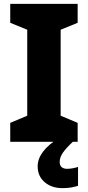

<svg xmlns="http://www.w3.org/2000/svg" viewBox="-20 -734 455 994"><path d="M382 0H33V-98L121 -135V-580L33 -616V-714H382V-616L294 -580V-135L382 -98ZM289 104Q289 123 299.5 131.5Q310 140 327 140Q341 140 357.5 137Q374 134 384 130V228Q368 233 348.5 236.5Q329 240 304 240Q247 240 211 209Q175 178 175 127Q175 49 287 -21L357 0Q323 32 306 56Q289 80 289 104Z"/></svg>

Font: Noto Kufi Arabic ExtraBold
Style: Regular
Weight: 800
Designer: Monotype Design Team, David Williams, Khaled Hosny
Foundry: Google LLC
Version: Version 2.109; ttfautohint (v1.8.4.7-5d5b)